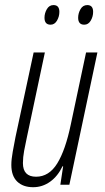

<svg xmlns="http://www.w3.org/2000/svg" viewBox="-20 -740 419 769"><path d="M112.8 9.8Q72.3 9.8 48.8 -12.9Q25.4 -35.6 25.4 -79.6Q25.4 -101.1 31 -132.3Q36.6 -163.6 42 -190.9L114.7 -529.8H159.7L87.4 -189Q81.5 -162.6 76.7 -136.2Q71.8 -109.9 71.8 -86.9Q71.8 -32.2 124.5 -32.2Q176.3 -32.2 209.2 -85.4Q242.2 -138.7 263.7 -242.2L324.7 -529.8H370.1L257.8 0H221.7L232.9 -74.2H230.5Q211.4 -34.2 180.7 -12.2Q149.9 9.8 112.8 9.8ZM317.4 -641.1Q293 -641.1 293 -668.9Q293 -687 302.5 -703.4Q312 -719.7 329.6 -719.7Q353 -719.7 353 -692.4Q353 -673.8 343.5 -657.5Q334 -641.1 317.4 -641.1ZM182.6 -641.1Q158.2 -641.1 158.2 -668.9Q158.2 -687 167.7 -703.4Q177.2 -719.7 194.3 -719.7Q217.8 -719.7 217.8 -692.4Q217.8 -673.8 208.3 -657.5Q198.7 -641.1 182.6 -641.1Z"/></svg>

Font: Open Sans Condensed Light
Style: Italic
Weight: 300
Width: 3
Italic angle: -12°
Designer: Monotype Design Team
Foundry: Monotype Imaging Inc.
Version: Version 3.000; ttfautohint (v1.8.4)